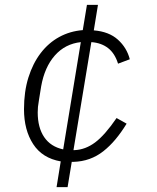

<svg xmlns="http://www.w3.org/2000/svg" viewBox="-20 -650 640 784"><path d="M228 9Q153 -4 115.5 -61.5Q78 -119 78 -204Q78 -276 96 -333.5Q114 -391 146 -433Q178 -475 222 -499Q266 -523 318 -527L335 -630H380L363 -526Q425 -521 461.5 -488Q498 -455 510 -408L462 -390Q449 -432 421.5 -453.5Q394 -475 353 -478L280 -37H285Q329 -39 368.5 -68.5Q408 -98 456 -168L497 -145Q475 -109 451.5 -81Q428 -53 402 -32.5Q376 -12 345.5 -1Q315 10 279 11H273L256 114H211ZM134 -191Q134 -129 160.5 -90Q187 -51 238 -40L310 -478Q246 -471 204 -423.5Q162 -376 148 -297L139 -241Q136 -224 135 -213.5Q134 -203 134 -191Z"/></svg>

Font: IBM Plex Mono Light
Style: Italic
Weight: 300
Italic angle: -9°
Monospace: yes
Designer: Mike Abbink, Paul van der Laan, Pieter van Rosmalen
Foundry: Bold Monday
Version: Version 2.3